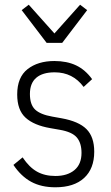

<svg xmlns="http://www.w3.org/2000/svg" viewBox="-20 -783 470 815"><path d="M215 12Q155 12 112 -11.5Q69 -35 37 -83L76 -115Q104 -73 137 -54.5Q170 -36 215 -36Q266 -36 296 -61Q326 -86 326 -134Q326 -176 306 -199.5Q286 -223 234 -232L194 -239Q124 -251 88.5 -283.5Q53 -316 53 -382Q53 -455 97 -489.5Q141 -524 211 -524Q264 -524 303 -505.5Q342 -487 371 -447L335 -414Q289 -476 212 -476Q161 -476 134 -453Q107 -430 107 -384Q107 -339 129 -318Q151 -297 202 -288L241 -281Q314 -268 347 -235Q380 -202 380 -139Q380 -67 337 -27.5Q294 12 215 12ZM178 -601 72 -740 102 -763 211 -641 320 -763 350 -740 244 -601Z"/></svg>

Font: IBM Plex Sans Cond Light
Style: Regular
Weight: 300
Width: 3
Designer: Mike Abbink, Paul van der Laan, Pieter van Rosmalen
Foundry: Bold Monday
Version: Version 1.3